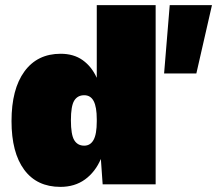

<svg xmlns="http://www.w3.org/2000/svg" viewBox="-20 -720 848 750"><path d="M358 -700H588V0H381L374 -99Q352 -48 312 -19Q272 10 216 10Q124 10 74.5 -57Q25 -124 25 -247Q25 -372 75.5 -441Q126 -510 217 -510Q268 -510 303 -485Q338 -460 358 -416ZM808 -700 747 -433H621L643 -700ZM358 -246V-254Q358 -302 346 -325Q334 -348 309 -348Q283 -348 270 -327Q257 -306 257 -250Q257 -194 270 -172.5Q283 -151 309 -151Q333 -151 345.5 -173.5Q358 -196 358 -246Z"/></svg>

Font: Work Sans Black
Style: Regular
Weight: 900
Designer: Wei Huang
Foundry: Wei Huang
Version: Version 1.500